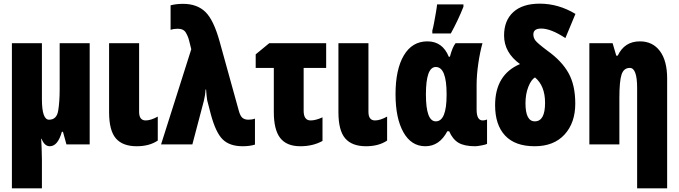

<svg xmlns="http://www.w3.org/2000/svg" viewBox="-20 -789 3712 1049"><path d="M306 -553V-300Q306 -234 298 -184.5Q290 -135 248 -135Q209 -135 209 -247V-553H45V240H209V84Q209 51 207.5 21Q206 -9 205 -31H207Q223 10 252 10Q296 10 318 -69H324L343 0H470V-553Z M576 -553V-176Q576 -76 613 -33Q650 10 727 10Q796 10 842 -21V-152Q804 -131 776 -131Q740 -131 740 -178V-553Z M1031 0 1094 -239Q1097 -251 1099.5 -266.5Q1102 -282 1103 -300H1106Q1107 -283 1108.5 -268.5Q1110 -254 1112 -241L1132 -164Q1159 -64 1197 -27Q1235 10 1306 10Q1345 10 1373 1V-141Q1357 -135 1337 -135Q1318 -135 1305.5 -144.5Q1293 -154 1285 -183L1180 -562Q1147 -681 1101.5 -724.5Q1056 -768 980 -768Q943 -768 912 -760V-626Q930 -632 951 -632Q983 -632 995.5 -610.5Q1008 -589 1013 -568L1025 -520L860 0Z M1451 -553 1377 -492V-418H1476V-177Q1476 -80 1511 -35Q1546 10 1621 10Q1690 10 1742 -19V-148Q1705 -131 1677 -131Q1639 -131 1639 -184V-418H1762V-553Z M1829 -553V-176Q1829 -76 1866 -33Q1903 10 1980 10Q2049 10 2095 -21V-152Q2057 -131 2029 -131Q1993 -131 1993 -178V-553Z M2443 -606Q2483 -679 2512 -752V-765H2368Q2367 -752 2362 -722.5Q2357 -693 2351.5 -664Q2346 -635 2342 -622V-606ZM2424 -72H2434Q2453 -28 2485 -9Q2517 10 2576 10Q2587 10 2611 5.5Q2635 1 2641 -3V-136Q2629 -131 2617 -131Q2584 -131 2584 -190V-324Q2584 -378 2593 -440.5Q2602 -503 2616 -553H2469Q2452 -532 2438 -479H2432Q2398 -563 2315 -563Q2232 -563 2186.5 -486.5Q2141 -410 2141 -274Q2141 -143 2184 -66.5Q2227 10 2304 10Q2381 10 2424 -72ZM2307 -273Q2307 -423 2361 -423Q2420 -423 2420 -275V-270Q2420 -126 2361 -126Q2307 -126 2307 -273Z M2734 -595Q2734 -502 2821 -439Q2685 -381 2685 -214Q2685 -107 2739.5 -48.5Q2794 10 2901 10Q3006 10 3064.5 -54Q3123 -118 3123 -223Q3123 -324 3086 -390Q3049 -456 2972 -511Q2916 -553 2905 -568Q2894 -583 2894 -601Q2894 -633 2937 -633Q2990 -633 3069 -581L3124 -713Q3031 -769 2929 -769Q2835 -769 2784.5 -723Q2734 -677 2734 -595ZM2958 -227Q2958 -126 2902 -126Q2851 -126 2851 -225Q2851 -275 2866.5 -314.5Q2882 -354 2903 -366Q2958 -320 2958 -227Z M3355 -485H3347L3327 -553H3200V0H3364V-253Q3364 -346 3376 -382Q3388 -418 3421 -418Q3461 -418 3461 -308V240H3625V-360Q3625 -457 3585.5 -510Q3546 -563 3476 -563Q3392 -563 3355 -485Z"/></svg>

Font: Noto Sans Display Condensed Black
Style: Regular
Weight: 900
Width: 3
Designer: Monotype Design team
Foundry: Monotype Imaging Inc.
Version: 1.000